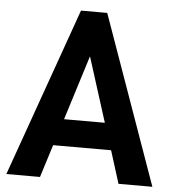

<svg xmlns="http://www.w3.org/2000/svg" viewBox="-51 -737 706 783"><g transform="rotate(5 302.5 -345.0)"><path d="M420.9 -133.8H183.6L141.6 0H3.9L249 -690.4H356.4L601.6 0H462.9ZM385.7 -243.2 301.8 -507.8 218.8 -243.2Z"/></g></svg>

Font: DINish
Style: Bold
Weight: 700
Designer: Bert Driehuis
Foundry: Playbeing
Version: Version 3.008; git-95204e4c-release